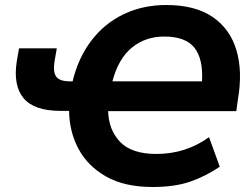

<svg xmlns="http://www.w3.org/2000/svg" viewBox="-20 -736 1008 767"><path d="M590 11Q477 11 403.5 -31Q330 -73 293.5 -141.5Q257 -210 256 -293H223Q116 -293 74 -344Q32 -395 47 -491L56 -543H207L198 -492Q191 -449 204.5 -430Q218 -411 260 -411H270Q293 -506 345.5 -574.5Q398 -643 474.5 -679.5Q551 -716 644 -716Q759 -716 829 -668.5Q899 -621 924.5 -535.5Q950 -450 930 -336L924 -292H412Q414 -217 460 -169Q506 -121 605 -121Q722 -121 815 -188L858 -70Q802 -32 740 -10.5Q678 11 590 11ZM636 -590Q561 -590 507 -546Q453 -502 429 -411H787Q792 -501 756.5 -545.5Q721 -590 636 -590Z"/></svg>

Font: Mulish ExtraBold
Style: Italic
Weight: 800
Italic angle: -9°
Designer: Vernon Adams
Foundry: Vernon Adams
Version: Version 3.603; ttfautohint (v1.8.3)